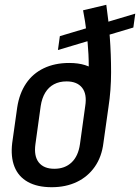

<svg xmlns="http://www.w3.org/2000/svg" viewBox="-20 -774 585 802"><path d="M196 8Q136 8 96.5 -14Q57 -36 40.5 -77.5Q24 -119 31 -177L52 -326Q61 -384 89 -425.5Q117 -467 163 -489Q209 -511 269 -511Q307 -511 335.5 -502Q364 -493 381.5 -476Q399 -459 403 -436L349 -452Q352 -500 349.5 -546.5Q347 -593 341.5 -639Q336 -685 327 -731L424 -754Q433 -693 438.5 -620.5Q444 -548 444 -472.5Q444 -397 433 -326L412 -177Q405 -119 376 -77.5Q347 -36 301 -14Q255 8 196 8ZM207 -69Q251 -69 279 -95.5Q307 -122 314 -172L336 -331Q344 -381 323 -407.5Q302 -434 258 -434Q228 -434 205.5 -422Q183 -410 169 -387Q155 -364 150 -331L128 -172Q121 -122 142 -95.5Q163 -69 207 -69ZM230 -623 545 -717 537 -659 222 -565Z"/></svg>

Font: Pathway Extreme Condensed Medium
Style: Italic
Weight: 500
Width: 3
Italic angle: -8°
Version: Version 1.001;gftools[0.9.26]